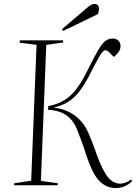

<svg xmlns="http://www.w3.org/2000/svg" viewBox="-20 -933 694 967"><path d="M223 -398Q270 -408 304 -428.5Q338 -449 366.5 -487Q395 -525 424 -585Q459 -656 485 -697.5Q511 -739 547 -739Q565 -739 576 -728.5Q587 -718 587 -702Q587 -684 577 -670.5Q567 -657 553 -646L532 -668Q520 -680 510 -680Q499 -680 480.5 -648.5Q462 -617 438 -569Q412 -517 386.5 -481.5Q361 -446 330 -424.5Q299 -403 254 -392V-390Q313 -384 358.5 -350Q404 -316 429 -255Q438 -233 443.5 -219Q449 -205 454.5 -190.5Q460 -176 468 -152Q497 -73 524 -40.5Q551 -8 585 -8Q613 -8 640 -29L646 -21Q611 14 562 14Q517 14 482.5 -19.5Q448 -53 417 -144Q408 -173 401.5 -191.5Q395 -210 388 -229Q381 -248 370 -276Q351 -326 315.5 -351.5Q280 -377 222 -380ZM164 -707 79 -718 80 -730H298V-719L213 -707L186 -22L271 -10L270 0H51L52 -10L137 -23ZM420 -895Q429 -903 438 -908Q447 -913 455 -913Q469 -913 474 -905.5Q479 -898 479 -891Q479 -886 477.5 -878Q476 -870 473 -862L298 -777L292 -786Z"/></svg>

Font: Literata 72pt ExtraLight
Style: Italic
Weight: 200
Italic angle: -2°
Designer: Latin by Veronika Burian and Jose Scaglione. Greek by Irene Vlachou. Cyrillic by Vera Evstafieva
Foundry: TypeTogether
Version: Version 3.002